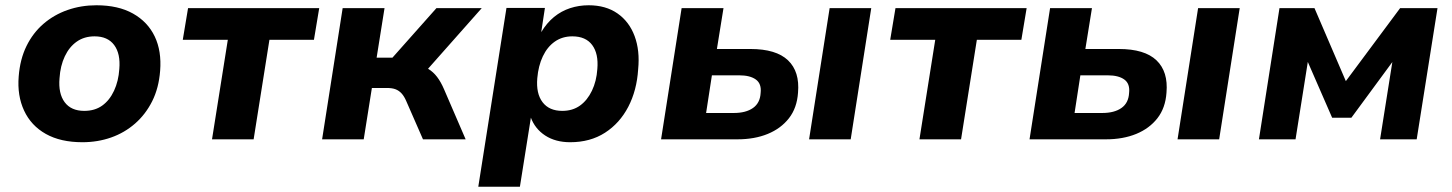

<svg xmlns="http://www.w3.org/2000/svg" viewBox="-20 -529 5514 729"><path d="M293 11Q210 11 154 -20.5Q98 -52 71.5 -109Q45 -166 51 -239Q56 -304 80.5 -354Q105 -404 145 -438.5Q185 -473 236.5 -491Q288 -509 346 -509Q429 -509 485 -477.5Q541 -446 567.5 -390.5Q594 -335 588 -260Q583 -195 558 -145Q533 -95 493 -60Q453 -25 402 -7Q351 11 293 11ZM300 -108Q340 -108 368 -128Q396 -148 413 -184.5Q430 -221 433 -267Q438 -325 413.5 -358Q389 -391 339 -391Q300 -391 271.5 -371Q243 -351 226 -315Q209 -279 206 -232Q201 -174 225.5 -141Q250 -108 300 -108Z M785 0 845 -378H674L694 -498H1192L1172 -378H1003L943 0Z M1203 0 1281 -498H1440L1410 -310H1470L1637 -498H1809L1584 -244L1561 -281Q1587 -279 1606 -267.5Q1625 -256 1639.5 -237Q1654 -218 1666 -190L1748 0H1586L1523 -144Q1515 -163 1505 -174Q1495 -185 1482 -190Q1469 -195 1449 -195H1392L1361 0Z M1796 180 1903 -499H2049L2035 -407Q2056 -442 2083.5 -464.5Q2111 -487 2144.5 -498Q2178 -509 2215 -509Q2280 -509 2324.5 -478Q2369 -447 2389.5 -392Q2410 -337 2403 -266Q2398 -186 2365.5 -123.5Q2333 -61 2277 -25Q2221 11 2145 11Q2089 11 2050 -14.5Q2011 -40 1995 -84H1996L1954 180ZM2115 -108Q2154 -108 2182 -128Q2210 -148 2227.5 -184.5Q2245 -221 2248 -267Q2253 -325 2228.5 -358Q2204 -391 2153 -391Q2115 -391 2086.5 -371Q2058 -351 2041 -315Q2024 -279 2020 -232Q2015 -174 2040 -141Q2065 -108 2115 -108Z M2490 0 2568 -498H2727L2702 -343H2829Q2927 -343 2972 -300Q3017 -257 3010 -177Q3006 -119 2975.5 -80Q2945 -41 2895 -20.5Q2845 0 2780 0ZM2661 -100H2766Q2812 -100 2839 -119Q2866 -138 2868 -176Q2872 -211 2850 -227Q2828 -243 2787 -243H2683ZM3052 0 3130 -498H3288L3210 0Z M3471 0 3531 -378H3360L3380 -498H3878L3858 -378H3689L3629 0Z M3889 0 3967 -498H4126L4101 -343H4228Q4326 -343 4371 -300Q4416 -257 4409 -177Q4405 -119 4374.5 -80Q4344 -41 4294 -20.5Q4244 0 4179 0ZM4060 -100H4165Q4211 -100 4238 -119Q4265 -138 4267 -176Q4271 -211 4249 -227Q4227 -243 4186 -243H4082ZM4451 0 4529 -498H4687L4609 0Z M4760 0 4838 -498H4971L5090 -221L5296 -498H5438L5359 0H5220L5269 -309H5278L5111 -82H5038L4939 -309H4948L4899 0Z"/></svg>

Font: Nunito Sans 9pt ExtraBold
Style: Italic
Weight: 800
Italic angle: -9°
Version: Version 3.101;gftools[0.9.27]